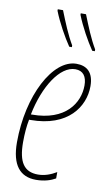

<svg xmlns="http://www.w3.org/2000/svg" viewBox="-88 -809 502 864"><g transform="rotate(10 163.0 -376.5)"><path d="M289 -606H301V-614C274 -660 255 -708 233 -763H209V-756C229 -705 263 -644 289 -606ZM184 -606H196V-614C169 -660 150 -708 128 -763H104V-756C124 -705 158 -644 184 -606ZM140 10C179 10 208 0 229 -12V-41C204 -26 176 -15 145 -15C82 -15 54 -55 54 -147C54 -186 57 -220 63 -251H69C241 -251 309 -354 309 -447C309 -511 277 -536 230 -536C122 -536 27 -355 27 -142C27 -38 67 10 140 10ZM72 -276H67C93 -407 159 -511 229 -511C265 -511 282 -487 282 -446C282 -366 225 -276 72 -276Z"/></g></svg>

Font: Noto Sans ExtraCondensed Thin
Style: Italic
Weight: 100
Width: 2
Italic angle: -12°
Designer: Monotype Design Team
Foundry: Monotype Imaging Inc.
Version: Version 2.013